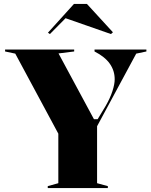

<svg xmlns="http://www.w3.org/2000/svg" viewBox="-20 -961 774 981"><path d="M224 0V-10L278 -25V-278L58 -687L6 -698V-708H359V-698L279 -688L460 -352H479L520 -420Q543 -460 554.5 -495.5Q566 -531 566 -556Q566 -600 541 -635.5Q516 -671 463 -698V-708H728V-698L676 -687L476 -316V-25L531 -10V0ZM235 -787 225 -794 358 -941H424L557 -796L547 -787L315 -868Z"/></svg>

Font: Kalnia SemiBold
Style: Regular
Weight: 600
Designer: Frida Medrano
Foundry: Frida Medrano
Version: Version 1.105